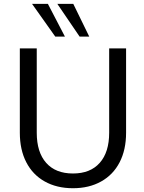

<svg xmlns="http://www.w3.org/2000/svg" viewBox="-20 -971 752 1000"><path d="M360 -67.4Q450.4 -67.4 499.5 -122.8Q548.6 -178.2 548.6 -279.7V-718.8H636.7V-279.7Q636.7 -191 603.1 -125.9Q569.5 -60.8 506.8 -25.8Q444.2 9.3 360 9.3Q275.8 9.3 213.1 -25.8Q150.5 -60.8 116.9 -125.9Q83.3 -191 83.3 -279.7V-718.8H171.4V-279.7Q171.4 -178.2 220.5 -122.8Q269.5 -67.4 360 -67.4ZM278.6 -950.8H361.7L444.9 -780.3H394.7ZM147 -950.8H229.4L318.2 -780.3H267.9Z"/></svg>

Font: Min Sans VF VF
Style: Regular
Weight: 400
Designer: Jinseong-Kim, NotoSansCJK, Nunito
Foundry: Jinseong-Kim
Version: Version 1.420;Glyphs 3.1.2 (3151)